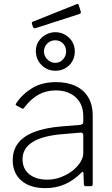

<svg xmlns="http://www.w3.org/2000/svg" viewBox="-20 -966 580 996"><path d="M402 -70Q362 -30 316 -10Q270 10 215 10Q136 10 91 -29Q46 -68 46 -135Q46 -187 74 -223.5Q102 -260 158 -281.5Q214 -303 296 -310L395 -318Q403 -319 407.5 -322.5Q412 -326 412 -333V-363Q412 -425 373 -461Q334 -497 269 -497Q219 -497 179 -474.5Q139 -452 106 -408Q103 -404 101 -402.5Q99 -401 95 -403L65 -419Q62 -421 61.5 -423Q61 -425 64 -430Q96 -478 147 -509Q198 -540 271 -540Q330 -540 373 -519.5Q416 -499 438.5 -460Q461 -421 461 -368V-11Q461 -5 458.5 -2.5Q456 0 451 0H425Q421 0 418 -2.5Q415 -5 415 -11L413 -68Q411 -81 402 -70ZM412 -263Q412 -280 398 -278L314 -271Q258 -267 217 -256.5Q176 -246 149.5 -229.5Q123 -213 110 -190.5Q97 -168 97 -140Q97 -90 132 -62Q167 -34 226 -34Q262 -34 296 -47Q330 -60 357 -81Q384 -103 398 -126.5Q412 -150 412 -171V-263ZM368 -700Q368 -656 339 -627.5Q310 -599 267 -599Q225 -599 195.5 -628.5Q166 -658 166 -702Q166 -729 179.5 -750.5Q193 -772 216.5 -785.5Q240 -799 267 -799Q295 -799 318 -785.5Q341 -772 354.5 -750Q368 -728 368 -700ZM323 -699Q323 -724 307 -740.5Q291 -757 266 -757Q243 -757 225.5 -740.5Q208 -724 208 -699Q208 -676 225.5 -658Q243 -640 266 -640Q291 -640 307 -658Q323 -676 323 -699ZM388 -941 399 -906Q402 -897 391 -893L164 -820Q159 -819 156.5 -820Q154 -821 151 -826L146 -842Q143 -851 149 -853L379 -945Q385 -947 388 -941Z"/></svg>

Font: Libre Franklin Thin ExtraLight
Style: Regular
Weight: 250
Version: Version 3.000